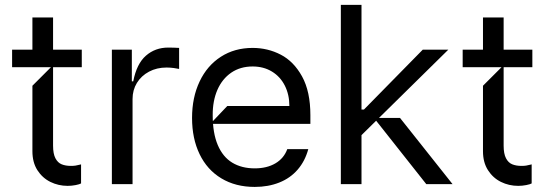

<svg xmlns="http://www.w3.org/2000/svg" viewBox="-20 -747 2228 779"><path d="M254.3 7.1Q217 7.1 184.5 -8.9Q152 -24.9 131.7 -56.5Q111.5 -88.1 111.5 -133.5V-399.1L186.8 -474.4L111.5 -509.9V-676.1H195.3V-156.2Q195.3 -122.9 204.9 -104.8Q214.5 -86.6 230.3 -80.3Q246.1 -73.9 267.8 -73.9Q279.1 -73.9 286.4 -75.1Q293.7 -76.3 306.8 -79.5L308.9 -80.3V-2.8Q303.3 0.7 287.1 3.9Q271 7.1 254.3 7.1ZM29.1 -474.4V-545.5H311.8V-474.4Z M433.9 0V-545.5H514.9V-416.9H520.6Q534.4 -488.3 572.1 -521.1Q609.7 -554 662.6 -554Q673.3 -554 685.4 -553.6Q697.4 -553.3 706.7 -552.6V-467.3Q699.2 -469.1 684.5 -471.1Q669.7 -473 655.5 -473Q616.1 -473 584.7 -456.3Q553.3 -439.6 535.5 -410.7Q517.8 -381.7 517.8 -345.2V0Z M1013.5 11.4Q935.7 11.4 878 -23.4Q820.3 -58.2 789.8 -121.6Q759.2 -185 759.2 -268.5Q759.2 -351.6 789.8 -416.2Q820.3 -480.8 876.1 -516.7Q931.8 -552.6 1005 -552.6Q1066.4 -552.6 1119.1 -525.2Q1171.9 -497.9 1205.6 -436.8Q1239.3 -375.7 1239.3 -279.8V-244.3H833.1L902 -316.8H1154.1Q1154.1 -362.9 1135.7 -399.5Q1117.2 -436.1 1083.3 -456.7Q1049.4 -477.3 1005 -477.3Q954.9 -477.3 918.1 -452.1Q881.4 -426.8 862 -382.3Q842.7 -337.7 843 -279.8Q843 -206.7 863.6 -158.4Q884.2 -110.1 922.4 -87Q960.6 -63.9 1013.5 -63.9Q1062.9 -63.9 1097.5 -84.3Q1132.1 -104.8 1145.6 -142H1230.8Q1217.7 -93.4 1187.7 -58.8Q1157.7 -24.1 1113.1 -6.4Q1068.5 11.4 1013.5 11.4Z M1441.1 -193.2 1439.6 -302.6H1456.7L1695.3 -545.5H1799ZM1362.9 0V-727.3H1446.7V0ZM1709.5 0 1497.2 -268.5H1603L1816.1 0Z M2082.4 7.1Q2045.1 7.1 2012.6 -8.9Q1980.1 -24.9 1959.9 -56.5Q1939.6 -88.1 1939.6 -133.5V-399.1L2014.9 -474.4L1939.6 -509.9V-676.1H2023.4V-156.2Q2023.4 -122.9 2033 -104.8Q2042.6 -86.6 2058.4 -80.3Q2074.2 -73.9 2095.9 -73.9Q2107.2 -73.9 2114.5 -75.1Q2121.8 -76.3 2134.9 -79.5L2137.1 -80.3V-2.8Q2131.4 0.7 2115.2 3.9Q2099.1 7.1 2082.4 7.1ZM1857.2 -474.4V-545.5H2139.9V-474.4Z"/></svg>

Font: Riot Sans
Style: Regular
Weight: 400
Designer: Rasmus Andersson
Foundry: rsms
Version: Version 3.005